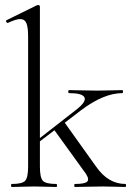

<svg xmlns="http://www.w3.org/2000/svg" viewBox="-20 -745 531 765"><path d="M480 -12Q482 -12 482 -6Q482 0 480 0Q469 0 439 -1Q409 -2 391 -2Q364 -2 327.5 -1Q291 0 278 0Q276 0 276 -6Q276 -12 278 -12Q317 -12 327 -21Q337 -30 322 -53L197 -226L139 -182V-81Q139 -37 151 -24.5Q163 -12 205 -12Q207 -12 207 -6Q207 0 205 0Q194 0 164 -1Q134 -2 116 -2Q98 -2 67.5 -1Q37 0 27 0Q24 0 24 -6Q24 -12 27 -12Q68 -12 80 -24.5Q92 -37 92 -81V-600Q92 -637 85 -653Q78 -669 60 -669Q44 -669 12 -654Q9 -653 6.5 -655.5Q4 -658 4 -661Q4 -664 7 -665L127 -724Q130 -725 132 -725Q139 -725 139 -718V-195L284 -308Q325 -340 316.5 -357Q308 -374 255 -374Q252 -374 252 -380Q252 -386 255 -386Q268 -386 302.5 -385Q337 -384 367 -384Q394 -384 425.5 -385Q457 -386 468 -386Q470 -386 470 -380Q470 -374 468 -374Q393 -374 302 -305L238 -256L363 -81Q411 -12 480 -12Z"/></svg>

Font: t
Style: Regular
Weight: 300
Designer: Christian Thalmann (Catharsis Fonts)
Version: Version 1.000;PS 002.000;hotconv 1.0.88;makeotf.lib2.5.64775